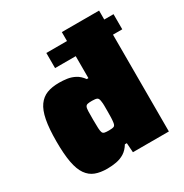

<svg xmlns="http://www.w3.org/2000/svg" viewBox="-173 -879 979 1022"><g transform="rotate(-30 317.0 -367.5)"><path d="M221 -595V-688H634V-595ZM195 8Q153 8 122.5 -3.5Q92 -15 71.5 -44Q51 -73 41.5 -124Q32 -175 32 -253Q32 -332 42 -383.5Q52 -435 73 -464Q94 -493 125 -505Q156 -517 200 -517Q224 -517 248.5 -513.5Q273 -510 296 -498Q319 -486 338 -460H348V-743H577V0H356L352 -58H340Q323 -30 300.5 -16Q278 -2 251 3Q224 8 195 8ZM304 -164Q326 -164 334.5 -168Q343 -172 345 -189Q347 -203 347.5 -218.5Q348 -234 348 -255Q348 -275 348 -290Q348 -305 346 -317Q344 -337 335 -341.5Q326 -346 304 -346Q287 -346 277.5 -344Q268 -342 264 -334Q260 -326 259.5 -307Q259 -288 259 -255Q259 -222 260 -203.5Q261 -185 264.5 -176.5Q268 -168 277.5 -166Q287 -164 304 -164Z"/></g></svg>

Font: Saira SemiExpanded Black
Style: Regular
Weight: 900
Width: 6
Designer: Hector Gatti with collaboration of the Omnibus-Type team
Foundry: Omnibus-Type
Version: Version 1.101